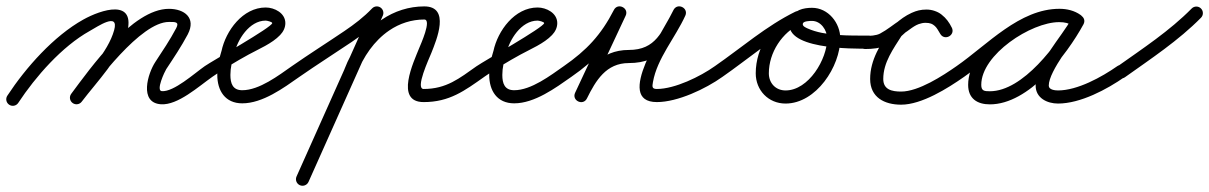

<svg xmlns="http://www.w3.org/2000/svg" viewBox="-41 -306 3873 615"><path d="M17.5 23.5C73.1 -60.9 157.7 -157.3 246.2 -206.7C271.4 -220.7 341 -268.9 324.7 -209.6C305.1 -138.1 232.9 -65.7 187.3 -5.7C180.3 3.5 182.1 16.7 191.3 23.7C200.5 30.7 213.7 28.9 220.7 19.7C270 -45 343.9 -120.5 365.3 -198.4C396.8 -313.2 282.2 -274.8 225.8 -243.3C131.2 -190.6 41.8 -89.8 -17.5 0.5C-23.9 10.1 -21.2 23.2 -11.5 29.5C-1.9 35.9 11.2 33.2 17.5 23.5ZM220.8 19.6C267.5 -42.8 409.2 -235.7 500 -235.7C519.8 -235.7 534.3 -236.8 523.4 -215.7C523.4 -215.7 523.4 -215.7 523.4 -215.8C523.4 -215.8 523.4 -215.8 523.4 -215.8C503.5 -178.1 479.9 -143.1 456.5 -107.5C432.6 -71.3 403.3 23.2 474.6 28C528.6 31.6 595.1 -29 639 -59.8C648.5 -66.5 650.9 -79.5 644.2 -89C637.5 -98.5 624.5 -100.9 615 -94.2C580.8 -70.3 516 -11.4 477.4 -14C457.3 -15.3 486.8 -77.3 491.5 -84.5C515.7 -121.1 539.9 -157.2 560.6 -196.2C560.6 -196.2 560.6 -196.2 560.6 -196.2C560.6 -196.3 560.6 -196.3 560.6 -196.3C587.8 -248.5 550.1 -277.7 500 -277.7C382.3 -277.7 247.9 -86.8 187.2 -5.6C180.2 3.7 182.1 16.9 191.4 23.8C200.7 30.8 213.9 28.9 220.8 19.6Z M639 -59.8C676.3 -85.8 715.2 -109.2 755.1 -131.1C787.9 -149.1 830.3 -166.4 856.3 -193.8C866.3 -204.3 873 -217.2 873 -232C873 -264.1 838.3 -282 810 -282C736.6 -282 682.2 -207.5 668.5 -142.4C668.5 -142.3 668.6 -142.8 668.7 -143.2C668.8 -143.7 668.9 -144.1 668.9 -144.1C660.9 -118 655 -93.8 655 -66C655 -15.5 680.1 25 735 25C800.4 25 867.1 -24.1 918 -59.8C927.5 -66.5 929.9 -79.5 923.2 -89C916.5 -98.5 903.5 -100.9 894 -94.2C851.8 -64.7 789.7 -17 735 -17C704.2 -17 697 -38.9 697 -66C697 -89.5 702.3 -109.8 709.1 -131.9C709.1 -131.9 709.2 -132.3 709.3 -132.8C709.4 -133.2 709.5 -133.6 709.5 -133.6C719 -178.5 757.5 -240 810 -240C814.3 -240 831 -236 831 -232C831 -219.1 639.2 -111.1 615 -94.2C605.5 -87.6 603.1 -74.5 609.8 -65C616.4 -55.5 629.5 -53.1 639 -59.8Z M888.8 -65C895.4 -55.5 908.5 -53.1 918 -59.8C973.2 -98.2 1030 -134.2 1085.8 -171.8C1120.1 -195.1 1152.4 -219.9 1181.2 -250C1189.2 -258.3 1188.9 -271.6 1180.5 -279.7C1172.1 -287.7 1158.8 -287.4 1150.8 -279C1124.2 -251.1 1094.1 -228.2 1062.2 -206.6C1006.4 -168.8 949.4 -132.8 894 -94.2C884.5 -87.6 882.1 -74.5 888.8 -65ZM1174.6 -283.7C1164 -288.4 1151.6 -283.6 1146.8 -273C1067.5 -95.6 988.2 81.9 908.8 259.4C904.1 270 908.8 282.4 919.4 287.2C930 291.9 942.4 287.2 947.2 276.6C1026.5 99.1 1105.8 -78.4 1185.2 -255.9C1189.9 -266.5 1185.2 -278.9 1174.6 -283.7ZM1101.6 -69.4C1122.5 -123.7 1157.1 -175.2 1205.6 -208.3C1238.9 -231.1 1277.6 -243.5 1318 -243.5C1342.9 -243.5 1306 -162.8 1301.8 -152.2C1284.1 -107.6 1222.5 21 1316 21C1398.7 21 1446.9 -15.2 1510.1 -59.8C1519.6 -66.5 1521.8 -79.6 1515.2 -89.1C1508.5 -98.6 1495.4 -100.8 1485.9 -94.2C1430.3 -54.9 1388.9 -21 1316 -21C1288 -21 1332.9 -116.9 1340.8 -136.7C1357.4 -178.5 1402.5 -285.5 1318 -285.5C1269.2 -285.5 1222.2 -270.5 1181.9 -243C1126.3 -205.1 1086.4 -146.8 1062.4 -84.6C1058.2 -73.7 1063.6 -61.6 1074.4 -57.4C1085.3 -53.2 1097.4 -58.6 1101.6 -69.4Z M1510 -59.8C1547.3 -85.8 1586.2 -109.2 1626.1 -131.1C1658.9 -149.1 1701.3 -166.4 1727.3 -193.8C1737.3 -204.3 1744 -217.2 1744 -232C1744 -264.1 1709.3 -282 1681 -282C1607.6 -282 1553.2 -207.5 1539.5 -142.4C1539.5 -142.3 1539.6 -142.8 1539.7 -143.2C1539.8 -143.7 1539.9 -144.1 1539.9 -144.1C1531.9 -118 1526 -93.8 1526 -66C1526 -15.5 1551.1 25 1606 25C1671.4 25 1738.1 -24.1 1789 -59.8C1798.5 -66.5 1800.9 -79.5 1794.2 -89C1787.5 -98.5 1774.5 -100.9 1765 -94.2C1722.8 -64.7 1660.7 -17 1606 -17C1575.2 -17 1568 -38.9 1568 -66C1568 -89.5 1573.3 -109.8 1580.1 -131.9C1580.1 -131.9 1580.2 -132.3 1580.3 -132.8C1580.4 -133.2 1580.5 -133.6 1580.5 -133.6C1590 -178.5 1628.5 -240 1681 -240C1685.3 -240 1702 -236 1702 -232C1702 -219.1 1510.2 -111.1 1486 -94.2C1476.5 -87.6 1474.1 -74.5 1480.8 -65C1487.4 -55.5 1500.5 -53.1 1510 -59.8Z M1759.8 -65C1766.4 -55.5 1779.5 -53.1 1789 -59.8C1867.6 -114.4 1918.6 -168.8 1962.7 -254.9C1969 -267.2 1962.4 -278 1952.9 -282.7C1943.4 -287.3 1930.8 -285.8 1925 -273.4C1883.7 -185.2 1842.5 -97.1 1801.2 -8.9C1795.3 3.6 1801.7 14.4 1811.1 18.9C1820.5 23.4 1832.9 21.7 1839 9.3C1867.4 -48.1 1900.6 -104 1973 -104C2079.4 -104 2108.5 -170.3 2153.5 -254.6C2159.9 -266.5 2153.3 -277.4 2143.7 -282.1C2134.1 -286.8 2121.5 -285.5 2115.9 -273.2C2088.5 -212.9 1923.4 21 2063 21C2129.7 21 2219.2 -21.4 2273.2 -59.9C2282.6 -66.6 2284.8 -79.7 2278.1 -89.2C2271.4 -98.6 2258.3 -100.8 2248.8 -94.1C2202.2 -60.9 2120.6 -21 2063 -21C2046.9 -21 2047.9 -28.7 2050.5 -43.2C2063.8 -119 2122.3 -185.7 2154.1 -255.8C2159.7 -268.1 2153.5 -278.8 2144.3 -283.3C2135.1 -287.9 2122.9 -286.3 2116.5 -274.4C2079.5 -205.1 2060.1 -146 1973 -146C1882.6 -146 1837.4 -82 1801.4 -9.3C1795.2 3.1 1801.8 13.9 1811.3 18.5C1820.8 23.1 1833.4 21.4 1839.2 8.9C1880.5 -79.3 1921.8 -167.4 1963 -255.6C1968.8 -268 1962.6 -278.8 1953.2 -283.3C1943.9 -287.9 1931.6 -286.3 1925.3 -274C1884.3 -194 1838.1 -145 1765 -94.2C1755.5 -87.6 1753.1 -74.5 1759.8 -65Z M2243.7 -65.1C2250.3 -55.5 2263.4 -53.1 2272.9 -59.7C2355.2 -116.7 2434.9 -186.8 2524.6 -230.6C2537 -236.7 2538.8 -249.1 2534.3 -258.5C2529.9 -267.9 2519.1 -274.4 2506.5 -268.5C2431.5 -233.8 2379.7 -153.9 2379.7 -71.2C2379.7 -16.8 2420.3 25.7 2475.2 25.7C2573.3 25.7 2650.6 -93.2 2650.6 -182.5C2650.6 -232.5 2611.9 -281 2560 -281C2532.7 -281 2501.3 -274 2491.2 -244.9C2491.2 -244.9 2491.2 -245 2491.2 -245C2491.2 -245 2491.2 -245.1 2491.2 -245.1C2455.9 -146.2 2693.8 -150.1 2742 -150C2753.6 -150 2763 -159.4 2763 -171C2763 -182.6 2753.6 -192 2742 -192C2682.3 -192.1 2601.5 -189.8 2546 -214.8C2540.1 -217.5 2527.8 -222.5 2530.8 -230.9C2530.8 -230.9 2530.8 -231 2530.8 -231C2530.8 -231 2530.8 -231.1 2530.8 -231.1C2533.5 -238.7 2553.6 -239 2560 -239C2588.4 -239 2608.6 -209.2 2608.6 -182.5C2608.6 -116.8 2549.3 -16.3 2475.2 -16.3C2443.5 -16.3 2421.7 -39.9 2421.7 -71.2C2421.7 -137.6 2464 -202.5 2524.2 -230.4C2536.8 -236.2 2538.5 -248.8 2533.9 -258.3C2529.4 -267.9 2518.6 -274.4 2506.2 -268.3C2414.4 -223.5 2333.1 -152.5 2249.1 -94.3C2239.5 -87.7 2237.1 -74.6 2243.7 -65.1Z M2728 -192C2716.4 -192 2707 -182.6 2707 -171C2707 -157.5 2717.9 -149 2730.6 -149C2752.6 -149 2778 -151.1 2797.7 -161.4C2797.7 -161.4 2797.8 -161.4 2797.8 -161.4C2797.8 -161.4 2797.8 -161.4 2797.8 -161.4C2821.6 -174 2842.7 -191.8 2865.4 -206.3C2865.4 -206.3 2865.6 -206.5 2865.8 -206.7C2866.1 -206.8 2866.3 -207 2866.3 -207C2885.5 -220.9 2901 -233.4 2926.3 -233.4C2948 -233.4 2961.3 -217.1 2970.1 -198.9C2975.8 -186.9 2988.5 -186.2 2998 -191.4C3007.5 -196.5 3013.9 -207.5 3007 -218.9C2986.2 -253.2 2968.4 -274.9 2923.6 -274.9C2881.9 -274.9 2844.1 -246.8 2815.4 -219.1C2815.3 -219 2814.6 -218.1 2813.8 -217.2C2813 -216.2 2812.3 -215.3 2812.2 -215.2C2780.4 -164.7 2746.2 -115.6 2746.2 -53C2746.2 5.9 2792 29.3 2845.4 29.3C2911.5 29.3 2994.9 -23.3 3047 -59.8C3056.5 -66.5 3058.9 -79.5 3052.2 -89C3045.5 -98.5 3032.5 -100.9 3023 -94.2C2979 -63.4 2901.4 -12.7 2845.4 -12.7C2815.9 -12.7 2788.2 -18.8 2788.2 -53C2788.2 -106.3 2820.6 -149.7 2847.8 -192.8C2847.8 -192.9 2847 -191.9 2846.2 -190.9C2845.3 -189.8 2844.5 -188.8 2844.6 -188.9C2864.6 -208.2 2894 -232.9 2923.6 -232.9C2952.4 -232.9 2958.4 -218.1 2971 -197.1C2977.9 -185.7 2990 -184.7 2999 -189.5C3007.9 -194.4 3013.7 -205.1 3007.9 -217.1C2992 -250.3 2964.7 -275.4 2926.3 -275.4C2891.3 -275.4 2868.5 -260.5 2841.7 -241C2841.7 -241 2841.9 -241.2 2842.2 -241.3C2842.4 -241.5 2842.6 -241.7 2842.6 -241.7C2821.1 -227.8 2800.8 -210.5 2778.2 -198.6C2778.2 -198.6 2778.2 -198.6 2778.2 -198.6C2778.2 -198.6 2778.3 -198.6 2778.3 -198.6C2765 -191.6 2745.4 -191 2730.6 -191C2729.7 -191 2731.3 -190.9 2731.6 -190.9C2737.9 -190.1 2743.4 -186.2 2746.5 -180.7C2748.1 -177.8 2749 -167.6 2749 -171C2749 -182.6 2739.6 -192 2728 -192Z M3017.8 -65C3024.4 -55.5 3037.5 -53.1 3047 -59.8C3137 -122.3 3237.9 -235.8 3352.6 -235.8C3367.6 -235.8 3383.4 -232.8 3395.8 -223.9C3406.6 -216.2 3418.1 -221.6 3424 -230.7C3429.8 -239.8 3430.1 -252.5 3418.5 -259.2C3396.2 -272.1 3377.7 -277.1 3351.3 -277.1C3238 -277.1 3060.1 -155.6 3060.1 -34.2C3060.1 9.6 3089 28.3 3129.7 28.3C3254.8 28.3 3375.3 -129 3429.4 -227.9C3436.1 -240.2 3430.3 -251.4 3421.1 -256.4C3411.9 -261.5 3399.3 -260.4 3392.6 -248.1C3358.3 -185.6 3276.3 -101.5 3276.3 -31.6C3276.3 8 3313.3 25.7 3348 25.7C3419.7 25.7 3504.6 -19.6 3562 -59.8C3571.5 -66.5 3573.9 -79.5 3567.2 -89C3560.5 -98.5 3547.5 -100.9 3538 -94.2C3488.1 -59.3 3410.4 -16.3 3348 -16.3C3338.5 -16.3 3318.3 -18.3 3318.3 -31.6C3318.3 -79.6 3402.3 -178.4 3429.4 -227.9C3436.1 -240.2 3430.3 -251.4 3421.1 -256.4C3411.9 -261.5 3399.3 -260.4 3392.6 -248.1C3347 -164.9 3236 -13.7 3129.7 -13.7C3111.9 -13.7 3102.1 -14.7 3102.1 -34.2C3102.1 -131.4 3262 -235.1 3351.3 -235.1C3370.5 -235.1 3381.7 -232 3397.5 -222.8C3409 -216.1 3420.1 -221.1 3425.6 -229.6C3431.1 -238.2 3431.1 -250.3 3420.2 -258.1C3400.6 -272.1 3376.5 -277.8 3352.6 -277.8C3224.7 -277.8 3121.9 -162.9 3023 -94.2C3013.5 -87.6 3011.1 -74.5 3017.8 -65Z M3532.9 -63.5C3539.6 -54 3552.7 -51.8 3562.2 -58.5C3645.4 -117.7 3734.3 -176.4 3806 -249.3C3814.1 -257.5 3814 -270.8 3805.7 -279C3797.5 -287.1 3784.2 -287 3776 -278.7C3706.1 -207.6 3619 -150.4 3537.8 -92.8C3528.4 -86.1 3526.2 -73 3532.9 -63.5Z"/></svg>

Font: FRB American Cursive Guidelines Arrows Medium
Style: Italic
Weight: 500
Italic angle: -25°
Version: Version 2.0;Modular Font Editor K font №1